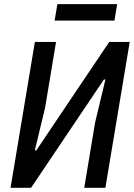

<svg xmlns="http://www.w3.org/2000/svg" viewBox="-20 -899 641 919"><path d="M30.5 0H128.6L477.6 -518.8H484.7L435.4 -313.6L383.2 0H484.4L600.9 -698.2H502.8L153.8 -179.3H146.7L196 -384.2L248.2 -698.2H147ZM241.5 -800.4H527.7L540.8 -879.3H254.6Z"/></svg>

Font: Margiela Mono Italic Medium It
Style: Regular
Weight: 500
Designer: Mike Abbink, Paul van der Laan, Pieter van Rosmalen
Foundry: Bold Monday
Version: Version 2.003 2021